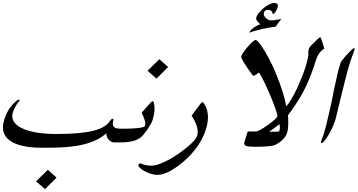

<svg xmlns="http://www.w3.org/2000/svg" viewBox="-56 -1029 2414 1296"><path d="M325.7 169.9 248 247.6 187 195.3 267.1 117.2ZM747.1 -67.9H713.4Q705.1 -67.9 696 -72.3Q687 -76.7 679.4 -84.7Q671.9 -92.8 666.7 -104.2Q661.6 -115.7 661.6 -129.4Q634.3 -105 601.6 -88.1Q568.8 -71.3 532.5 -60.5Q496.1 -49.8 457.3 -43.9Q418.5 -38.1 379.2 -35.4Q339.8 -32.7 301.3 -32.2Q262.7 -31.7 227.1 -31.7Q151.9 -31.7 97.2 -44.2Q42.5 -56.6 9.8 -80.6Q-22.9 -104.5 -32.5 -139.6Q-42 -174.8 -27.3 -220.7Q-2 -304.7 60.5 -352.1Q67.4 -356.4 72.3 -356.4Q78.1 -356.4 76.7 -352.1L74.7 -348.6Q59.6 -330.1 48.3 -310.3Q37.1 -290.5 30.8 -270.5Q20.5 -238.3 35.6 -211.4Q50.8 -184.6 88.6 -165.3Q126.5 -146 185.8 -135.3Q245.1 -124.5 323.2 -124.5Q407.2 -124.5 469.5 -130.1Q531.7 -135.7 575.9 -147Q620.1 -158.2 647.7 -175.8Q675.3 -193.4 689 -216.8Q692.9 -222.2 696.5 -224.6Q700.2 -227.1 702.6 -227.1Q712.4 -227.1 709 -217.8Q705.6 -204.6 705.3 -193.8Q705.1 -183.1 710.2 -175.5Q715.3 -168 727.1 -164.1Q738.8 -160.2 759.3 -160.2H776.4Z M1078.6 -576.7 1000.5 -498.5 939.9 -551.3 1019.5 -629.4ZM973.1 -216.3Q969.7 -205.6 960.4 -189.2Q951.2 -172.9 939.7 -156Q928.2 -139.2 916.5 -124.8Q904.8 -110.4 896.5 -103.5Q884.8 -94.2 871.3 -87.6Q857.9 -81.1 841.1 -76.7Q824.2 -72.3 802.5 -70.1Q780.8 -67.9 752.4 -67.9H718.8L747.6 -160.2H762.2Q809.1 -160.2 839.6 -161.9Q870.1 -163.6 888.2 -166.3Q906.2 -168.9 913.6 -172.6Q920.9 -176.3 922.4 -180.2Q924.3 -186 924.6 -193.8Q924.8 -201.7 922.4 -211.9Q919.9 -222.2 914.6 -236.1Q909.2 -250 899.9 -268.1L960.4 -335.9L960 -335Q965.3 -340.8 969 -343.3Q972.7 -345.7 975.1 -345.7Q979.5 -345.7 981.4 -338.4V-338.9Q996.1 -288.6 973.1 -216.3Z M1333 -153.3Q1314 -93.3 1275.9 -39.6Q1237.8 14.2 1183.1 61.5Q1130.4 106 1086.2 128.7Q1042 151.4 1006.3 151.4Q990.2 151.4 971.7 146.7Q953.1 142.1 935.5 134Q918 126 903.1 116Q888.2 106 879.9 94.7Q878.9 92.3 878.4 89.6Q877.9 86.9 878.9 83.5Q881.8 73.7 891.1 73.7Q894.5 73.7 896 75.2H895.5Q930.7 89.4 964.4 89.4Q996.1 89.4 1043.2 68.8Q1090.3 48.3 1147 10.3Q1201.2 -27.8 1234.4 -59.3Q1267.6 -90.8 1274.9 -113.8Q1291 -164.6 1237.3 -249L1297.9 -329.1Q1305.7 -338.9 1311 -338.9Q1314.5 -338.9 1317.4 -335.9Q1342.3 -302.2 1346.9 -256.6Q1351.6 -210.9 1333 -153.3Z M1759.8 -139.6Q1787.1 -139.6 1804.4 -140.1Q1821.8 -140.6 1828.6 -142.1Q1833.5 -157.2 1833.3 -169.4Q1833 -181.6 1829.1 -190.9Q1814.5 -178.2 1797.9 -166Q1781.2 -153.8 1759.8 -139.6ZM1842.8 -899.9Q1834.5 -889.2 1823.7 -875.7Q1813 -862.3 1805.2 -849.6Q1700.2 -835 1625.5 -808.1Q1627.9 -812 1631.8 -817.6Q1635.7 -823.2 1639.6 -828.6Q1654.8 -841.8 1669.9 -851.1Q1685.1 -860.4 1701.2 -865.2Q1684.1 -879.4 1677.5 -890.6Q1670.9 -901.9 1674.3 -912.1Q1678.7 -927.2 1692.9 -944.1Q1707 -960.9 1724.9 -975.3Q1742.7 -989.7 1761.2 -999.3Q1779.8 -1008.8 1793 -1008.8Q1827.1 -1008.8 1818.4 -980.5Q1816.4 -973.6 1812.5 -965.6Q1808.6 -957.5 1804.4 -950.7Q1800.3 -943.8 1795.9 -939.2Q1791.5 -934.6 1787.6 -934.6Q1784.2 -934.6 1783.7 -939.5Q1779.3 -962.9 1752.4 -962.9Q1731.4 -962.9 1725.6 -943.4Q1722.7 -934.6 1726.3 -925.3Q1730 -916 1737.5 -908.4Q1745.1 -900.9 1754.9 -896Q1764.6 -891.1 1773.9 -891.1Q1780.8 -891.1 1798.1 -893.3Q1815.4 -895.5 1842.8 -900.9ZM2133.3 -701.2Q2112.8 -688.5 2099.6 -670.4Q2086.4 -652.3 2078.6 -628.4Q2057.6 -561.5 2036.1 -507.6Q2014.6 -453.6 1991.7 -410.6Q1973.1 -375 1946.8 -334.7Q1920.4 -294.4 1888.2 -251Q1890.6 -214.4 1889.4 -182.9Q1888.2 -151.4 1881.3 -130.9Q1874 -107.4 1851.8 -85.9Q1829.6 -64.5 1799.8 -50.3Q1793.9 -47.4 1781.5 -45.2Q1769 -43 1751.7 -41.5Q1734.4 -40 1713.1 -39.1Q1691.9 -38.1 1668 -38.1Q1643.1 -38.1 1627.4 -39.6Q1611.8 -41 1603.3 -44.9Q1594.7 -48.8 1593 -55.9Q1591.3 -63 1594.7 -74.2L1616.2 -141.6H1670.4Q1680.7 -141.6 1701.9 -153.1Q1723.1 -164.6 1752.4 -185.5Q1779.3 -204.6 1796.4 -220.2Q1813.5 -235.8 1815.9 -242.7Q1816.9 -246.1 1814.7 -256.6Q1812.5 -267.1 1807.1 -283.4Q1801.8 -299.8 1793.7 -321.3Q1785.6 -342.8 1774.9 -368.7Q1751.5 -424.8 1730.7 -468.8Q1710 -512.7 1692.4 -539.6Q1663.1 -517.1 1651.9 -517.1Q1567.4 -632.3 1572.3 -649.9Q1574.7 -656.7 1581.3 -667.5Q1587.9 -678.2 1597.2 -690.2Q1606.4 -702.1 1617.2 -714.6Q1627.9 -727.1 1637.9 -736.8Q1647.9 -746.6 1656.2 -752.9Q1664.6 -759.3 1668.9 -759.3Q1674.8 -759.3 1684.6 -749.5Q1694.3 -739.7 1706.1 -722.9Q1717.8 -706.1 1731.2 -683.8Q1744.6 -661.6 1758.1 -636.5Q1771.5 -611.3 1783.7 -585Q1795.9 -558.6 1806.2 -533.7Q1834.5 -464.8 1851.8 -409.4Q1869.1 -354 1876 -311Q1893.1 -329.6 1911.9 -361.6Q1930.7 -393.6 1951.7 -438Q1967.3 -473.1 1981.4 -508.3Q1995.6 -543.5 2005.4 -573.7Q2015.6 -606.9 2021 -631.6Q2026.4 -656.2 2025.4 -673.3Q2024.4 -686 2027.8 -696.3Q2030.3 -704.1 2035.2 -711.2Q2040 -718.3 2045.9 -724.1L2093.3 -770Q2101.1 -776.9 2105 -776.9Q2109.9 -776.9 2111.3 -769.5Z M2211.9 -235.4Q2210.9 -231.9 2209.7 -227.5Q2208.5 -223.1 2207.5 -218.8Q2179.7 -133.3 2127.4 -70.3Q2122.6 -64 2115.7 -64Q2108.4 -64 2110.4 -72.8Q2113.8 -82.5 2118.2 -93.8Q2122.6 -105 2127 -118.7Q2138.2 -153.8 2149.4 -198.5Q2160.6 -243.2 2173.3 -301.8Q2174.3 -304.7 2176.8 -315.9Q2179.2 -327.1 2182.4 -342.8Q2185.5 -358.4 2189 -376.7Q2192.4 -395 2196 -412.1Q2199.7 -429.2 2202.6 -443.4Q2205.6 -457.5 2207.5 -464.8Q2214.8 -501 2223.6 -536.9Q2232.4 -572.8 2243.2 -605.5Q2244.6 -610.8 2253.7 -622.8Q2262.7 -634.8 2276.9 -650.9Q2299.3 -675.8 2314.2 -689.9Q2329.1 -704.1 2334.5 -704.1Q2340.3 -704.1 2335.4 -689Q2331.1 -674.8 2324 -657Q2316.9 -639.2 2309.6 -617.2Q2294.9 -571.3 2270.8 -476.6Q2246.6 -381.8 2211.9 -235.4Z"/></svg>

Font: XB Zar
Style: Italic
Weight: 400
Italic angle: -12°
Designer: Behnam
Foundry: Irmug
Version: Version 8.005 2009